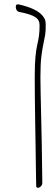

<svg xmlns="http://www.w3.org/2000/svg" viewBox="-20 -652 237 912"><path d="M160 240Q157 240 154.5 238Q152 236 152 232Q151 201 150.5 150.5Q150 100 149 40.5Q148 -19 147 -80Q146 -141 145.5 -195Q145 -249 145 -287Q145 -348 148.5 -383Q152 -418 157 -439.5Q162 -461 165 -481Q168 -501 168 -532Q168 -545 163 -554.5Q158 -564 147 -571Q136 -578 117.5 -584Q99 -590 73 -595Q63 -597 59 -604Q55 -611 55 -619Q55 -624 56.5 -627Q58 -630 61.5 -631Q65 -632 69 -631Q87 -627 103 -622Q119 -617 132 -611.5Q145 -606 155.5 -599.5Q166 -593 174 -586Q184 -577 190.5 -565.5Q197 -554 197 -539Q198 -507 194.5 -486Q191 -465 186 -442.5Q181 -420 176.5 -384Q172 -348 172 -286Q172 -255 173 -209.5Q174 -164 175.5 -102Q177 -40 178.5 39.5Q180 119 181 217Q181 224 177.5 229Q174 234 169.5 237Q165 240 160 240Z"/></svg>

Font: Noto Rashi Hebrew Thin
Style: Regular
Weight: 250
Version: Version 1.006